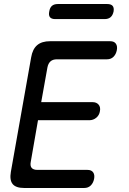

<svg xmlns="http://www.w3.org/2000/svg" viewBox="-20 -935 640 955"><path d="M185 -427H440Q460 -427 470.5 -414.5Q481 -402 477 -382Q474 -362 459 -349.5Q444 -337 424 -337H169L133 -130Q129 -110 137.5 -100Q146 -90 166 -90H415Q435 -90 443.5 -77.5Q452 -65 448 -45Q444 -25 431.5 -12.5Q419 0 399 0H100Q59 0 43 -19.5Q27 -39 34 -80L135 -650Q142 -691 165 -710.5Q188 -730 229 -730H528Q548 -730 556.5 -717.5Q565 -705 561 -685Q557 -665 544.5 -652.5Q532 -640 512 -640H263Q243 -640 231.5 -630Q220 -620 216 -600ZM255 -840Q236 -840 228.5 -849.5Q221 -859 225 -878Q228 -897 238.5 -906Q249 -915 268 -915H513Q532 -915 540 -906Q548 -897 545 -878Q541 -859 530 -849.5Q519 -840 500 -840Z"/></svg>

Font: Maple Mono
Style: Italic
Weight: 400
Italic angle: -10°
Monospace: yes
Designer: subframe7536
Version: Version 7.300